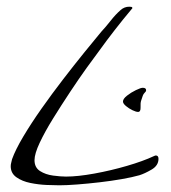

<svg xmlns="http://www.w3.org/2000/svg" viewBox="-20 -530 509 573"><path d="M157 23Q143 23 119 22Q95 21 70.5 16Q46 11 29 -1Q12 -13 12 -34Q12 -39 13.5 -44.5Q15 -50 16 -55Q26 -83 49.5 -122.5Q73 -162 104 -206Q135 -250 168.5 -293.5Q202 -337 232 -374Q262 -411 282 -435Q296 -450 310.5 -468.5Q325 -487 340 -500Q351 -510 366 -510Q368 -510 371.5 -509.5Q375 -509 375 -506Q375 -505 374 -504Q373 -503 373 -503Q347 -472 322.5 -440.5Q298 -409 275 -377Q262 -360 239 -328Q216 -296 189.5 -256Q163 -216 138.5 -176.5Q114 -137 98.5 -104Q83 -71 83 -52Q83 -30 99.5 -19.5Q116 -9 138.5 -6Q161 -3 177 -3Q212 -3 261.5 -12Q311 -21 359 -35Q407 -49 439 -64Q443 -66 445 -66Q453 -66 453 -56Q453 -36 432.5 -24Q412 -12 396 -7Q375 -1 343.5 4.5Q312 10 277.5 14Q243 18 211 20.5Q179 23 157 23ZM392 -196Q386 -196 375.5 -201Q365 -206 356 -213.5Q347 -221 347 -227Q347 -235 359 -244.5Q371 -254 385.5 -261Q400 -268 406 -268Q416 -268 416 -261Q416 -258 415 -257Q408 -250 406 -244Q404 -238 401 -229Q399 -223 399.5 -209.5Q400 -196 392 -196Z"/></svg>

Font: Caramel
Style: Regular
Weight: 400
Designer: Robert E. Leuschke
Foundry: Robert E. Leuschke
Version: Version 1.010